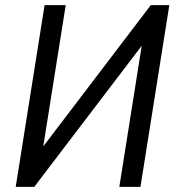

<svg xmlns="http://www.w3.org/2000/svg" viewBox="-20 -725 683 745"><path d="M41 0 153 -705H235L142 -120L119 -119L565 -705H637L525 0H443L536 -586L560 -587L113 0Z"/></svg>

Font: Nunito Sans 10pt Condensed Medium
Style: Italic
Weight: 500
Width: 3
Italic angle: -9°
Designer: Vernon Adams
Foundry: Vernon Adams
Version: Version 3.101;gftools[0.9.27]